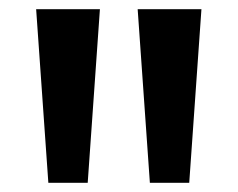

<svg xmlns="http://www.w3.org/2000/svg" viewBox="-20 -828 516 417"><path d="M85 -431 58.5 -808H197L170.5 -431ZM305.5 -431 279 -808H417.5L391 -431Z"/></svg>

Font: Encode Sans Exp SmBold
Style: Regular
Weight: 600
Width: 7
Designer: Multiple Designers
Foundry: Impallari Type
Version: Version 3.002; ttfautohint (v1.8.3) -l 8 -r 50 -G 200 -x 14 